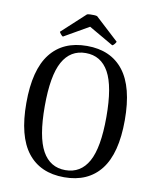

<svg xmlns="http://www.w3.org/2000/svg" viewBox="-96 -951 845 1037"><g transform="rotate(10 327.0 -432.5)"><path d="M327 13Q196 13 126.5 -76Q57 -165 57 -347Q57 -529 126.5 -618Q196 -707 327 -707Q458 -707 527.5 -618Q597 -529 597 -347Q597 -165 527.5 -76Q458 13 327 13ZM327 -26Q411 -26 453.5 -102.5Q496 -179 496 -347Q496 -515 453.5 -591.5Q411 -668 327 -668Q243 -668 200.5 -591.5Q158 -515 158 -347Q158 -179 200.5 -102.5Q243 -26 327 -26ZM352 -875 480 -757Q479 -753 472.5 -744.5Q466 -736 460 -734L325 -812L189 -734Q184 -736 177 -744.5Q170 -753 169 -757L297 -875Q303 -877 314 -877.5Q325 -878 335.5 -877.5Q346 -877 352 -875Z"/></g></svg>

Font: Arima Thin Medium
Style: Regular
Weight: 500
Version: Version 1.100